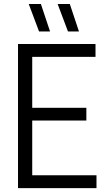

<svg xmlns="http://www.w3.org/2000/svg" viewBox="-20 -966 535 986"><path d="M72.5 0V-740H470.5V-674H145.5V-412.5H423.5V-347H145.5V-66H475.5V0ZM329 -804.5 276 -945.5H338.5L385.5 -804.5ZM180.5 -804.5 127.5 -945.5H190L237 -804.5Z"/></svg>

Font: Encode Sans Condensed
Style: Regular
Weight: 400
Width: 3
Designer: Multiple Designers
Foundry: Impallari Type
Version: Version 3.000; ttfautohint (v1.8.3) -l 8 -r 50 -G 200 -x 14 